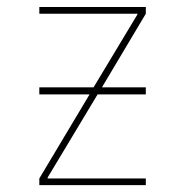

<svg xmlns="http://www.w3.org/2000/svg" viewBox="-20 -540 540 560"><path d="M94.7 -264.6V-285.2H252.9L380.9 -498V-500H94.7V-519.5H405.3V-500L277.3 -285.2H405.3V-264.6H264.6L119.1 -22.5V-19.5H405.3V0H94.7V-19.5L241.2 -264.6Z"/></svg>

Font: Mgen+ 1m thin
Style: Regular
Weight: 100
Designer: [Source Han Sans]
Ryoko NISHIZUKA  (kana & ideographs); Paul D. Hunt (Latin, Greek & Cyrillic); Wenlong ZHANG  (bopomofo
Version: Version 1.059.20150602